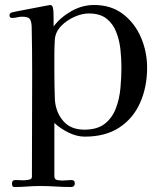

<svg xmlns="http://www.w3.org/2000/svg" viewBox="-20 -556 648 770"><path d="M467 -286Q467 -320 463 -357.5Q459 -395 446 -428Q433 -461 407 -481.5Q381 -502 336 -502Q309 -502 278.5 -488.5Q248 -475 225.5 -452Q203 -429 200 -399Q198 -368 198 -336Q198 -304 198 -272Q198 -244 198.5 -215.5Q199 -187 200 -158Q203 -107 233 -71.5Q263 -36 318 -36Q370 -36 400 -59.5Q430 -83 444.5 -121Q459 -159 463 -202.5Q467 -246 467 -286ZM570 -285Q570 -207 542 -144Q514 -81 458.5 -44.5Q403 -8 320 -8Q288 -8 254.5 -24.5Q221 -41 198 -63V150Q198 164 209.5 166Q221 168 231 168Q240 168 249 167Q258 166 267 166Q280 166 280 179Q280 194 265 194Q234 194 203 192Q172 190 141 190Q115 190 89.5 192Q64 194 38 194Q31 194 29.5 189Q28 184 28 180Q28 166 42 166Q50 166 58 166.5Q66 167 74 167Q81 167 94.5 165Q108 163 108 153Q108 49 108.5 -56Q109 -161 109 -265Q109 -312 108.5 -358Q108 -404 107 -450Q106 -472 99 -480.5Q92 -489 69 -489Q59 -489 49 -486.5Q39 -484 29 -484Q18 -484 18 -494Q18 -503 27 -506Q29 -507 45 -510Q61 -513 83.5 -517.5Q106 -522 128 -526Q150 -530 165 -533Q180 -536 181 -536Q189 -536 192 -526Q194 -520 194.5 -504.5Q195 -489 195 -473.5Q195 -458 195 -450Q223 -487 266.5 -511.5Q310 -536 357 -536Q426 -536 473.5 -499.5Q521 -463 545.5 -405.5Q570 -348 570 -285Z"/></svg>

Font: Kaisei Opti
Style: Regular
Weight: 400
Designer: Font-Kai, 金井和夫
Foundry: KAZUO KANAI
Version: Version 5.003